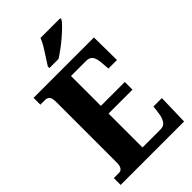

<svg xmlns="http://www.w3.org/2000/svg" viewBox="-275 -1022 1113 1113"><g transform="rotate(-45 281.5 -465.5)"><path d="M18 0V-56H60Q94 -56 94 -109V-600Q94 -638 83 -648Q72 -658 58 -658H18V-714H513L515 -527H445L441 -575Q439 -613 426.5 -631.5Q414 -650 385 -650H261V-405H457V-342H261V-64H410Q437 -64 450.5 -85Q464 -106 468 -139L474 -187H543L538 0ZM205 -784Q218 -805 235 -830.5Q252 -856 268 -882.5Q284 -909 292 -931H454V-921Q446 -908 426.5 -888.5Q407 -869 381.5 -847Q356 -825 329 -805Q302 -785 280 -771H205Z"/></g></svg>

Font: Noto Serif Tamil ExtraCondensed Black
Style: Regular
Weight: 900
Width: 2
Designer: Indian Type Foundry, Tom Grace, and the Monotype Design Team
Foundry: Monotype Imaging Inc.
Version: Version 2.004; ttfautohint (v1.8.4.7-5d5b)